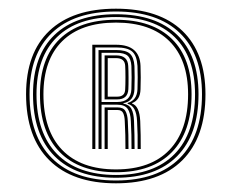

<svg xmlns="http://www.w3.org/2000/svg" viewBox="-20 -903 533 442"><path d="M247 -481Q147.2 -481 93.6 -534.1Q40 -587.2 40 -686Q40 -781 93.6 -832Q147.2 -883 247 -883Q346.5 -883 399.8 -832Q453 -781 453 -686Q453 -587.2 399.8 -534.1Q346.5 -481 247 -481ZM247 -487.5Q342.5 -487.5 393.8 -538.9Q445 -590.2 445 -686Q445 -778 393.8 -827.2Q342.5 -876.5 247 -876.5Q151 -876.5 99.5 -827.2Q48 -778 48 -686Q48 -590.2 99.5 -538.9Q151 -487.5 247 -487.5ZM247 -493.8Q155 -493.8 105.5 -543.6Q56 -593.5 56 -686Q56 -775 105.5 -822.6Q155 -870.2 247 -870.2Q338.8 -870.2 387.9 -822.6Q437 -775 437 -686Q437 -593.5 387.9 -543.6Q338.8 -493.8 247 -493.8ZM247 -500.2Q334.8 -500.2 381.9 -548.4Q429 -596.5 429 -686Q429 -771.8 381.9 -817.8Q334.8 -863.8 247 -863.8Q158.8 -863.8 111.4 -817.8Q64 -771.8 64 -686Q64 -596.5 111.4 -548.4Q158.8 -500.2 247 -500.2ZM247 -506.5Q162.8 -506.5 117.4 -553Q72 -599.5 72 -686Q72 -768.8 117.4 -813.1Q162.8 -857.5 247 -857.5Q330.8 -857.5 375.9 -813.1Q421 -768.8 421 -686Q421 -599.5 375.9 -553Q330.8 -506.5 247 -506.5ZM247 -513Q327 -513 370 -557.8Q413 -602.5 413 -686Q413 -765.5 370 -808.2Q327 -851 247 -851Q166.5 -851 123.2 -808.2Q80 -765.5 80 -686Q80 -602.5 123.2 -557.8Q166.5 -513 247 -513ZM192.5 -560V-800H247.2Q301.8 -800 303.5 -751.2Q304 -741.8 304 -724.6Q304 -707.5 303.5 -697.5Q302.8 -672.5 284.2 -665.8V-664.5Q301 -659 302.8 -624.5Q303.5 -605.5 303.8 -592.2Q304 -579 304 -560H296.8Q297 -579 296.8 -592.2Q296.5 -605.5 295.5 -624.5Q294 -659.2 273.8 -664V-666Q295.5 -672.2 296.5 -697.5Q297 -707.5 297 -725Q297 -742.5 296.5 -751.2Q295 -774.8 284.4 -784.2Q273.8 -793.8 247.2 -793.8H199.5V-560ZM206.8 -560V-787.8H247.2Q269.8 -787.8 279 -779.4Q288.2 -771 289.5 -751.2Q290 -742.2 290 -724.9Q290 -707.5 289.5 -697.5Q288.5 -669.8 264 -665.5V-664.5Q277.5 -662 282.6 -652.2Q287.8 -642.5 288.5 -624.5Q289.2 -605.5 289.5 -592.2Q289.8 -579 289.8 -560H282.8Q282.8 -579 282.5 -592.4Q282.2 -605.8 281.2 -624.2Q280.5 -643.2 273.8 -652.6Q267 -662 250 -662H213.8V-560ZM213.8 -668.2H250Q281.2 -668.2 282.5 -697.5Q283 -707.5 283 -724.8Q283 -742 282.5 -751.2Q281.5 -767.5 274 -774.5Q266.5 -781.5 247.2 -781.5H213.8ZM220.8 -674.2V-775.5H247.2Q274.2 -775.5 275.2 -751.2Q275.8 -742 275.9 -724.8Q276 -707.5 275.5 -697.5Q274.2 -674.2 250 -674.2ZM228 -680.5H250Q267.8 -680.5 268.2 -697.5Q268.8 -707.5 268.8 -724.6Q268.8 -741.8 268.2 -751.2Q267.5 -769.2 247.2 -769.2H228ZM220.8 -560V-655.8H250.2Q263.8 -655.8 268.6 -647.6Q273.5 -639.5 274.2 -624.2Q275.2 -605.8 275.5 -592.4Q275.8 -579 275.8 -560H268.8Q268.8 -579 268.5 -592.2Q268.2 -605.5 267.2 -624.2Q266.8 -635.8 263.5 -642.8Q260.2 -649.8 250.2 -649.8H228V-560Z"/></svg>

Font: Big Shoulders Inline Text Black
Style: Regular
Weight: 900
Designer: Patric King
Foundry: XO Type Co
Version: Version 1.000